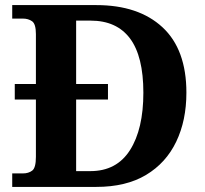

<svg xmlns="http://www.w3.org/2000/svg" viewBox="-20 -734 807 754"><path d="M28 0V-53H70Q92 -53 106.5 -64Q121 -75 121 -118V-343H38V-404H121V-600Q121 -640 106 -650.5Q91 -661 70 -661H28V-714H358Q524 -714 618 -627Q712 -540 712 -370Q712 -261 672 -177.5Q632 -94 553.5 -47Q475 0 358 0ZM335 -62Q438 -62 490.5 -144.5Q543 -227 543 -370Q543 -513 490.5 -583Q438 -653 336 -653H279V-404H404V-343H279V-62Z"/></svg>

Font: Noto Serif Toto
Style: Bold
Weight: 700
Designer: Monotype Design Team
Foundry: Monotype Imaging Inc.
Version: Version 2.001; ttfautohint (v1.8.4.7-5d5b)